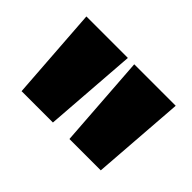

<svg xmlns="http://www.w3.org/2000/svg" viewBox="-69 -894 576 576"><g transform="rotate(45 219.5 -606.0)"><path d="M30 -754H206L184 -458H51ZM233 -754H409L387 -458H254Z"/></g></svg>

Font: Protest Guerrilla
Style: Regular
Weight: 400
Designer: Octavio Pardo
Foundry: Ashler Design
Version: Version 2.005; ttfautohint (v1.8.4.7-5d5b)